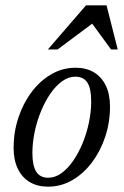

<svg xmlns="http://www.w3.org/2000/svg" viewBox="-20 -690 464 720"><path d="M263.5 -436Q303.5 -436 332.2 -418.8Q361 -401.5 376.8 -369Q392.5 -336.5 392.5 -290Q392.5 -231.5 374.8 -177.8Q357 -124 325.5 -81.8Q294 -39.5 251.8 -14.8Q209.5 10 160 10Q120.5 10 91.5 -7.2Q62.5 -24.5 46.8 -57.2Q31 -90 31 -136Q31 -194.5 48.8 -248.2Q66.5 -302 98 -344.2Q129.5 -386.5 171.8 -411.2Q214 -436 263.5 -436ZM161 -23.5Q186.5 -23.5 210.2 -40.5Q234 -57.5 254.2 -86.8Q274.5 -116 289.8 -153Q305 -190 313.5 -230.5Q322 -271 322 -310Q322 -357.5 307.8 -380Q293.5 -402.5 262.5 -402.5Q237 -402.5 213.2 -385.5Q189.5 -368.5 169.2 -339.2Q149 -310 133.8 -273Q118.5 -236 110 -195.5Q101.5 -155 101.5 -116Q101.5 -69 115.8 -46.2Q130 -23.5 161 -23.5ZM159.5 -504.5 302.5 -670H379.5L421.5 -504.5H396.5L321.5 -607H333.5L196 -504.5Z"/></svg>

Font: Newsreader 18pt
Style: Italic
Weight: 400
Italic angle: -17°
Version: Version 1.003